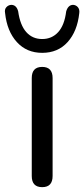

<svg xmlns="http://www.w3.org/2000/svg" viewBox="-57 -767 347 792"><path d="M117 5Q74 5 74 -41V-445Q74 -491 117 -491Q160 -491 160 -445V-41Q160 5 117 5ZM117 -549Q53 -549 12.5 -593.5Q-28 -638 -36 -713Q-39 -728 -31 -737Q-23 -746 -11 -747Q11 -747 18 -720Q26 -663 51.5 -634.5Q77 -606 117 -606Q157 -606 183 -634.5Q209 -663 216 -720Q224 -747 245 -747Q257 -746 264.5 -737Q272 -728 270 -713Q262 -638 222 -593.5Q182 -549 117 -549Z"/></svg>

Font: Chiron GoRound TC N
Style: Regular
Weight: 350
Designer: Ryoko NISHIZUKA 西塚涼子 (kana, bopomofo & ideographs); Paul D. Hunt (Latin, Greek & Cyrillic); Sandoll Communications 산돌커뮤니
Foundry: Adobe
Version: Version 1.000;hotconv 1.1.1;makeotfexe 2.6.0